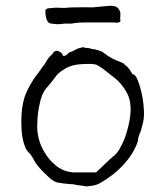

<svg xmlns="http://www.w3.org/2000/svg" viewBox="-20 -644 572 676"><path d="M320 -39Q336 -53 352 -69Q366 -83 383 -97Q396 -108 406 -129Q417 -149 424.5 -173Q432 -197 436 -219Q440 -242 440 -258Q440 -286 432 -306Q424 -325 412 -340Q399 -358 382 -371Q373 -378 364 -385Q355 -392 345 -400Q331 -410 322 -415Q313 -419 295 -419Q257 -419 238 -414Q218 -409 203 -398Q184 -387 175 -373Q171 -367 148 -339Q148 -339 147 -338H146V-337L142 -332Q138 -328 134 -320Q127 -308 123 -292.5Q119 -277 116 -260Q113 -243 112 -226.5Q111 -210 111 -197Q111 -176 117.5 -152Q124 -128 138 -106Q151 -84 170 -67Q186 -51 211 -42Q218 -40 224 -39L237 -37H238H317H319ZM448 -383 449 -382H451Q460 -376 466 -359Q473 -341 478 -319Q483 -297 485 -277Q487 -256 487 -245Q487 -226 483 -210Q477 -184 473 -176Q470 -172 470 -167Q469 -164 467 -160V-159Q466 -154 466 -150Q466 -147 464 -143Q449 -100 411 -60Q379 -26 330 2Q317 9 296 11Q281 13 278 12V11Q274 10 270 10L242 6Q242 5 242 5V6Q242 6 242 6V5Q240 5 224 4Q214 3 205 2H204Q195 1 185 -1Q177 -2 173 -5H172Q165 -9 154 -18Q143 -28 133 -38Q123 -48 114 -59Q103 -73 102 -76Q97 -86 93 -92Q89 -100 81 -107H82Q81 -107 81 -107Q73 -115 68 -128Q63 -140 60 -155.5Q57 -171 56 -186Q55 -201 55 -213Q55 -242 58 -263.5Q61 -285 67 -304Q74 -323 85 -343Q101 -371 113 -385Q123 -398 124 -400L129 -408Q134 -412 140 -423Q147 -435 150 -439Q164 -454 167 -457V-458Q170 -462 174 -464Q177 -465 181 -465Q184 -465 187 -463H188Q200 -456 200 -452Q200 -448 203 -447.5Q206 -447 209 -448L212 -449L213 -450H214L222 -458Q223 -459 226 -460Q236 -463 244 -468Q250 -472 257 -474Q270 -477 273 -478Q275 -477 276 -477L277 -476H279L297 -474Q299 -473 301 -472H302Q318 -470 326 -467Q340 -463 345 -458Q348 -455 365 -444Q375 -438 386 -433Q407 -424 408 -424Q414 -421 416 -420Q420 -414 426 -411Q430 -407 435 -401Q438 -397 444 -387L445 -385L446 -383ZM306 -618 359 -623Q383 -626 394 -617Q404 -607 404 -594L403 -576Q408 -566 393 -564L378 -565H278Q253 -565 233 -561Q226 -561 219 -561Q204 -561 199 -560Q185 -558 178 -559Q177 -559 160 -561Q148 -562 143.5 -577.5Q139 -593 140 -608V-609Q147 -616 153 -615L176 -617H178L206 -616Q223 -618 242 -618Q286 -619 306 -618Z"/></svg>

Font: ToneOZ-Tsuipita-TC
Style: Tsuipita-TC
Weight: 400
Designer: :Jeffrey Xuan (Chih-Lin Hsuan)  :
Foundry: jeffreyx@gmail.com, cjkFonts.io
Version: Version 0.24071